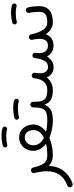

<svg xmlns="http://www.w3.org/2000/svg" viewBox="753 -1452 974 2520"><g transform="rotate(-90 1240.0 -192.0)"><path d="M229 -228Q224.1 -242.2 232.9 -255.4Q241.7 -268.6 256.3 -272Q259.8 -272.9 263.2 -272.9Q263.7 -272.9 264.2 -272.9Q264.2 -272.9 264.2 -272.9Q277.8 -273.4 287.6 -265.1Q297.4 -256.8 300.3 -245.6Q303.2 -234.4 305.7 -223.1Q319.8 -169.9 337.4 -133.1Q355 -96.2 383.8 -77.4Q412.6 -58.6 461.9 -58.6H462.4Q478 -58.6 488.3 -48.1Q498.5 -37.6 498.5 -22Q498.5 -6.8 488.3 3.9Q478 14.6 462.4 14.6H461.9Q416.5 14.6 382.8 0.7Q349.1 -13.2 323.7 -37.6Q316.4 83 253.2 161.4Q189.9 239.7 89.8 273.4Q73.7 278.3 60.5 270.5Q47.4 262.7 43.5 249.5Q38.6 232.4 46.4 220Q54.2 207.5 66.4 203.6Q152.3 174.3 202.4 107.4Q252.4 40.5 252.4 -68.4Q252.4 -103.5 246.8 -142.1Q241.2 -180.7 231 -222.2Q230 -225.1 229 -228Z M425.8 -22Q425.8 -37.6 436.5 -48.1Q447.3 -58.6 462.4 -58.6Q545.9 -58.6 614.3 -75.2Q571.3 -106.9 545.9 -148.9Q520.5 -190.9 520.5 -241.7Q520.5 -293 543.2 -335.2Q565.9 -377.4 605.7 -402.6Q645.5 -427.7 696.3 -427.7Q747.1 -427.7 785.2 -402.3Q823.2 -377 844.7 -334.5Q866.2 -292 866.2 -240.2Q866.2 -189.9 840.1 -148.2Q814 -106.4 770.5 -74.7Q838.4 -58.6 922.9 -58.6H923.3Q939 -58.6 949.2 -48.1Q959.5 -37.6 959.5 -22Q959.5 -6.8 949.2 3.9Q939 14.6 923.3 14.6H922.9Q797.4 14.6 691.9 -31.2Q640.1 -8.8 580.8 2.9Q521.5 14.6 462.4 14.6Q447.3 14.6 436.5 3.9Q425.8 -6.8 425.8 -22ZM593.3 -241.7Q593.3 -194.8 619.6 -159.9Q646 -125 691.9 -102.5Q738.3 -125 765.4 -159.4Q792.5 -193.8 792.5 -240.2Q792.5 -288.6 766.8 -321Q741.2 -353.5 696.3 -353.5Q650.9 -353.5 622.1 -321.3Q593.3 -289.1 593.3 -241.7ZM564.9 -604Q561.5 -615.7 567.4 -626.7Q573.2 -637.7 585.4 -641.1Q611.3 -649.9 647.2 -654.5Q683.1 -659.2 718.3 -659.2Q783.7 -659.2 822.3 -644Q834 -637.7 837.6 -624.8Q841.3 -611.8 834.5 -600.6Q820.8 -581.1 800.3 -587.4Q768.6 -597.2 718.3 -597.2Q684.6 -597.2 653.6 -593.8Q622.6 -590.3 602.5 -583.5Q590.3 -580.1 579.6 -586.4Q568.8 -592.8 564.9 -604Z M886.2 -22Q886.2 -37.6 897.2 -48.1Q908.2 -58.6 923.3 -58.6Q995.1 -58.6 1030.5 -75.9Q1065.9 -93.3 1078.1 -134.3Q1090.3 -175.3 1090.8 -246.1Q1091.8 -263.2 1103.3 -272.7Q1114.7 -282.2 1129.9 -281.2Q1145.5 -280.3 1155.3 -268.8Q1165 -257.3 1164.1 -242.7Q1163.1 -174.3 1174.3 -133.8Q1185.5 -93.3 1219 -75.9Q1252.4 -58.6 1318.8 -58.6H1319.3Q1335 -58.6 1345.2 -48.1Q1355.5 -37.6 1355.5 -22Q1355.5 -6.8 1345.2 3.9Q1335 14.6 1319.3 14.6H1318.8Q1237.8 14.6 1192.1 -10.5Q1146.5 -35.6 1127 -96.7Q1102.1 -35.2 1054.4 -10.3Q1006.8 14.6 923.3 14.6Q908.2 14.6 897.2 3.9Q886.2 -6.8 886.2 -22ZM929.7 -450.7Q926.3 -462.4 932.1 -473.4Q938 -484.4 950.2 -487.8Q976.1 -496.6 1012 -501.2Q1047.9 -505.9 1083 -505.9Q1148.4 -505.9 1187 -490.7Q1198.7 -484.4 1202.4 -471.4Q1206.1 -458.5 1199.2 -447.3Q1185.5 -427.7 1165 -434.1Q1133.3 -443.8 1083 -443.8Q1049.3 -443.8 1018.3 -440.4Q987.3 -437 967.3 -430.2Q955.1 -426.8 944.3 -433.1Q933.6 -439.5 929.7 -450.7Z M1282.7 -22Q1282.7 -37.6 1293.5 -48.1Q1304.2 -58.6 1319.3 -58.6Q1383.3 -58.6 1420.2 -97.4Q1457 -136.2 1468.3 -199.7Q1469.7 -210.9 1472.2 -227.1V-229.5Q1473.6 -245.1 1485.4 -254.6Q1497.1 -264.2 1511.7 -263.2Q1521.5 -262.2 1529.3 -256.3Q1548.3 -243.7 1544.9 -221.2L1544.4 -217.8Q1543.5 -206.5 1541.5 -195.3Q1538.1 -168.9 1538.1 -148.4Q1538.1 -105 1559.8 -76.9Q1581.5 -48.8 1621.6 -48.8Q1670.9 -48.8 1697.8 -89.6Q1724.6 -130.4 1734.4 -197.8Q1735.4 -209 1737.3 -224.1Q1738.8 -235.4 1746.6 -243.2Q1747.6 -244.1 1748 -244.6Q1748 -244.6 1748 -244.6Q1759.8 -255.4 1775.4 -253.9Q1782.7 -252.9 1789.1 -249.5Q1798.3 -244.6 1803.5 -234.9Q1808.6 -225.1 1806.6 -213.9Q1806.2 -211.4 1806.2 -209.5Q1805.2 -202.6 1804.2 -196.3Q1802.7 -180.7 1802.7 -168Q1802.7 -115.2 1826.9 -82.5Q1851.1 -49.8 1898.9 -49.8Q1947.8 -49.8 1969 -79.3Q1990.2 -108.9 1990.2 -161.6Q1990.2 -204.6 1978 -254.9Q1977.1 -258.8 1977.1 -263.2Q1976.6 -275.9 1984.6 -285.9Q1992.7 -295.9 2004.9 -298.8Q2019 -302.7 2032.7 -294.7Q2046.4 -286.6 2049.3 -271.5Q2052.2 -259.3 2054.2 -249Q2075.7 -160.6 2111.1 -109.6Q2146.5 -58.6 2206.1 -58.6H2206.5Q2222.2 -58.6 2232.4 -48.1Q2242.7 -37.6 2242.7 -22Q2242.7 -6.8 2232.4 3.9Q2222.2 14.6 2206.5 14.6H2206.1Q2156.2 14.6 2117.7 -10.5Q2079.1 -35.6 2050.3 -78.1Q2033.7 -30.8 1996.6 -3.7Q1959.5 23.4 1903.3 23.4Q1853 23.4 1816.2 0.7Q1779.3 -22 1758.3 -62Q1733.9 -22.5 1698 1Q1662.1 24.4 1616.2 24.4Q1569.8 24.4 1535.6 -0.2Q1501.5 -24.9 1483.4 -64.5Q1453.6 -28.3 1412.1 -6.8Q1370.6 14.6 1319.3 14.6Q1304.2 14.6 1293.5 3.9Q1282.7 -6.8 1282.7 -22Z M2169.9 -22Q2169.9 -37.6 2180.7 -48.1Q2191.4 -58.6 2206.5 -58.6Q2279.3 -58.6 2312 -82Q2344.7 -105.5 2344.7 -169.9Q2344.7 -191.4 2341.6 -228Q2338.4 -264.6 2330.6 -297.4Q2328.6 -312.5 2337.4 -325Q2346.2 -337.4 2361.3 -339.4Q2376 -341.8 2388.2 -332.8Q2400.4 -323.7 2403.3 -309.1Q2411.6 -272.5 2415.5 -233.9Q2419.4 -195.3 2419.4 -169.4Q2419.4 -75.7 2365.5 -30.5Q2311.5 14.6 2206.5 14.6Q2191.4 14.6 2180.7 3.9Q2169.9 -6.8 2169.9 -22ZM2180.7 -479Q2177.2 -490.7 2183.1 -501.7Q2189 -512.7 2201.2 -516.1Q2227.1 -524.9 2262.9 -529.5Q2298.8 -534.2 2334 -534.2Q2399.4 -534.2 2438 -519Q2449.7 -512.7 2453.4 -499.8Q2457 -486.8 2450.2 -475.6Q2436.5 -456.1 2416 -462.4Q2384.3 -472.2 2334 -472.2Q2300.3 -472.2 2269.3 -468.8Q2238.3 -465.3 2218.3 -458.5Q2206.1 -455.1 2195.3 -461.4Q2184.6 -467.8 2180.7 -479Z"/></g></svg>

Font: Mikhak Regular
Style: Regular
Weight: 400
Designer: Amin Abedi
Version: Version 3.3